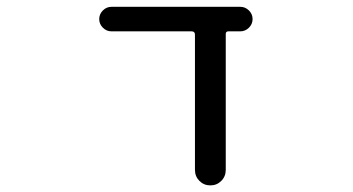

<svg xmlns="http://www.w3.org/2000/svg" viewBox="-20 -567 1040 566"><path d="M645.5 -66.4Q645.5 -46.9 632.3 -33.7Q619.1 -20.5 600.1 -20.5Q581.1 -20.5 567.9 -33.7Q554.7 -46.9 554.7 -66.4V-464.8Q554.7 -474.6 544.9 -474.6H308.6Q293.9 -474.6 283.2 -485.4Q272.5 -496.1 272.5 -510.7Q272.5 -525.4 283.2 -536.1Q293.9 -546.9 308.6 -546.9H688.5Q703.1 -546.9 713.9 -536.1Q724.6 -525.4 724.6 -510.7Q724.6 -496.1 713.9 -485.4Q703.1 -474.6 688.5 -474.6H653.3Q645.5 -474.6 645.5 -466.8Z"/></svg>

Font: Rounded-X Mgen+ 1mn regular
Style: Regular
Weight: 400
Designer: [Source Han Sans]
Ryoko NISHIZUKA  (kana & ideographs); Paul D. Hunt (Latin, Greek & Cyrillic); Wenlong ZHANG  (bopomofo
Version: Version 1.059.20150602